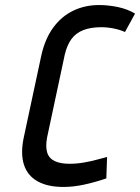

<svg xmlns="http://www.w3.org/2000/svg" viewBox="-20 -731 556 762"><path d="M476 -604 516 -677Q486 -695 448 -703Q410 -711 373 -711Q318 -711 271.5 -689Q225 -667 192 -622.5Q159 -578 144 -511L74 -184Q61 -121 75 -77.5Q89 -34 129 -11.5Q169 11 232 11Q270 11 312.5 2Q355 -7 402 -23L405 -108Q392 -105 367 -98Q342 -91 313 -86Q284 -81 256 -81Q220 -81 197.5 -91.5Q175 -102 167.5 -125Q160 -148 167 -186L237 -514Q246 -552 263.5 -576Q281 -600 310.5 -611.5Q340 -623 382 -623Q406 -623 431 -618Q456 -613 476 -604Z"/></svg>

Font: Advent Pro SemiBold
Style: Italic
Weight: 600
Italic angle: -12°
Version: Version 3.000